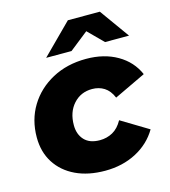

<svg xmlns="http://www.w3.org/2000/svg" viewBox="-113 -850 844 951"><g transform="rotate(-15 308.5 -375.0)"><path d="M310 9Q223 9 159 -21.5Q95 -52 59.5 -107.5Q24 -163 24 -238Q24 -328 67 -398.5Q110 -469 186 -510Q262 -551 360 -551Q452 -551 519.5 -512Q587 -473 617 -404L455 -327Q439 -365 412 -382Q385 -399 350 -399Q292 -399 254.5 -357.5Q217 -316 217 -249Q217 -202 244 -173Q271 -144 323 -144Q359 -144 389 -160.5Q419 -177 440 -215L579 -131Q540 -65 469.5 -28Q399 9 310 9ZM171 -607 323 -759H487L596 -607H473L397 -683L301 -607Z"/></g></svg>

Font: Montserrat ExtraBold
Style: Italic
Weight: 800
Italic angle: -11.3°
Designer: Julieta Ulanovsky
Foundry: Julieta Ulanovsky
Version: Version 9.000; ttfautohint (v1.8.4.7-5d5b)